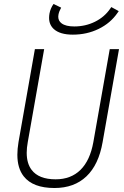

<svg xmlns="http://www.w3.org/2000/svg" viewBox="-20 -942 626 972"><path d="M255.9 9.8Q146.5 9.8 100.1 -49.3Q67.9 -90.3 67.9 -158.7Q67.9 -188 73.7 -222.7L156.7 -693.4H203.6L120.6 -222.7Q115.2 -193.4 115.2 -168.5Q115.2 -114.7 140.1 -82Q176.3 -34.2 261.7 -34.2Q338.9 -34.2 387.5 -82Q436 -129.9 452.6 -222.7L535.6 -693.4H582.5L499.5 -222.7Q479.5 -107.9 417.5 -49.1Q355.5 9.8 255.9 9.8ZM348.6 -766.6Q283.7 -766.6 252.4 -794.9Q228.5 -816.9 228.5 -851.6Q228.5 -861.8 230.5 -873.5Q235.4 -899.9 251 -921.9L289.6 -903.3Q278.8 -884.3 275.9 -867.7Q274.9 -862.3 274.9 -857.4Q274.9 -836.4 292 -823.7Q313 -808.1 356 -808.1Q412.6 -808.1 460.9 -832Q509.3 -856 538.1 -898.4L543.5 -906.2L581.1 -885.7L574.7 -876.5Q539.1 -824.7 479.5 -795.7Q419.9 -766.6 348.6 -766.6Z"/></svg>

Font: CaskaydiaCove NFP ExtraLight
Style: Italic
Weight: 200
Italic angle: -10°
Designer: Aaron Bell
Foundry: Saja Typeworks
Version: Version 2111.001; VTT 6.35;Nerd Fonts 3.1.1